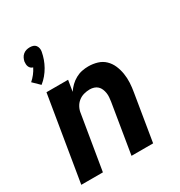

<svg xmlns="http://www.w3.org/2000/svg" viewBox="-180 -898 960 1023"><g transform="rotate(-30 300.0 -386.0)"><path d="M23 0 109 -520H242L231 -452Q243 -470 258 -484.5Q273 -499 292 -509.5Q311 -520 331 -524Q351 -528 370 -528Q399 -528 425.5 -520Q452 -512 471 -493.5Q490 -475 500.5 -450.5Q511 -426 515.5 -398.5Q520 -371 518.5 -342.5Q517 -314 512 -286L465 0H332L382 -304Q384 -317 385 -330.5Q386 -344 384 -356.5Q382 -369 377 -381Q372 -393 363 -401.5Q354 -410 341.5 -414Q329 -418 316 -418Q298 -418 279.5 -413Q261 -408 246 -396Q231 -384 222 -366.5Q213 -349 211 -331L156 0ZM106 -567 65 -607Q80 -620 92.5 -636Q105 -652 114 -670Q106 -672 100.5 -677Q95 -682 92 -689Q89 -696 88.5 -704Q88 -712 89 -720Q91 -730 96 -740.5Q101 -751 110 -758.5Q119 -766 129.5 -769Q140 -772 151 -772Q162 -772 171.5 -769Q181 -766 187 -758.5Q193 -751 195 -740.5Q197 -730 195 -720Q191 -698 183.5 -677Q176 -656 165 -636.5Q154 -617 139 -599Q124 -581 106 -567Z"/></g></svg>

Font: Iosevka Aile Extrabold
Style: Italic
Weight: 800
Italic angle: -9°
Designer: Belleve Invis
Foundry: Belleve Invis
Version: Version 31.1.0; ttfautohint (v1.8.4)